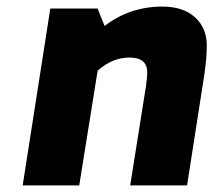

<svg xmlns="http://www.w3.org/2000/svg" viewBox="-20 -564 649 584"><path d="M133 -538H277L298 -485Q375 -544 474 -544Q537 -544 573 -511.5Q609 -479 609 -425Q609 -378 597 -308L549 0H376L424 -302Q428 -333 428 -343Q428 -389 374 -389Q322 -389 277 -349L221 0H49Z"/></svg>

Font: Exo ExtraBold
Style: Italic
Weight: 800
Italic angle: -9°
Designer: Natanael Gama
Foundry: Natanael Gama
Version: Version 1.500; ttfautohint (v1.6)